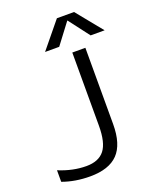

<svg xmlns="http://www.w3.org/2000/svg" viewBox="-173 -1054 932 1160"><g transform="rotate(-20 292.5 -473.5)"><path d="M355.5 -730.5H439.5V-240.2Q439.5 -110.4 381.3 -50.3Q323.2 9.8 202.1 9.8Q106.4 9.8 25.4 -19.5V-93.8Q115.2 -56.6 202.1 -56.6Q281.2 -56.6 318.4 -104Q355.5 -151.4 355.5 -259.8ZM585 -790H495.1L394.5 -921.9H392.6L293 -790H202.1L338.9 -957H449.2Z"/></g></svg>

Font: Gen Shin Gothic Normal
Style: Regular
Weight: 300
Designer: [Source Han Sans]
Ryoko NISHIZUKA  (kana & ideographs); Paul D. Hunt (Latin, Greek & Cyrillic); Wenlong ZHANG  (bopomofo
Version: Version 1.002.20150607